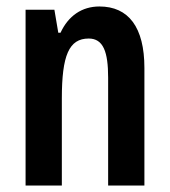

<svg xmlns="http://www.w3.org/2000/svg" viewBox="-20 -573 524 593"><path d="M287 -553C233 -553 191 -524 167 -472H160L148 -543H59V0H171V-269C171 -402 193 -454 254 -454C299 -454 314 -413 314 -333V0H426V-363C426 -489 377 -553 287 -553Z"/></svg>

Font: Noto Sans Myanmar ExtraCondensed SemiBold
Style: Regular
Weight: 600
Width: 2
Designer: Monotype Design Team
Foundry: Monotype Imaging Inc.
Version: Version 2.107